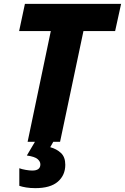

<svg xmlns="http://www.w3.org/2000/svg" viewBox="-20 -734 647 994"><path d="M123 0 243 -573H79L109 -714H607L576 -573H412L291 0ZM163 240Q137 240 115.5 236.5Q94 233 80 228V137Q93 142 113 145.5Q133 149 147 149Q189 149 189 117Q189 102 174.5 89.5Q160 77 119 71L161 0H256L240 28Q273 37 295.5 58Q318 79 318 119Q318 173 279.5 206.5Q241 240 163 240Z"/></svg>

Font: Noto Sans ExtraBold
Style: Italic
Weight: 800
Italic angle: -12°
Designer: Monotype Design Team
Foundry: Monotype Imaging Inc.
Version: Version 2.013; ttfautohint (v1.8.4.7-5d5b)